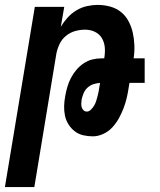

<svg xmlns="http://www.w3.org/2000/svg" viewBox="-31 -548 651 783"><path d="M-11 215 111 -520H231L217 -439Q229 -459 245 -476.5Q261 -494 281 -506Q301 -518 323.5 -523Q346 -528 367 -528Q394 -528 419 -521Q444 -514 463 -498.5Q482 -483 493.5 -461Q505 -439 510.5 -414.5Q516 -390 517 -363.5Q518 -337 514 -310H559V-210H497L494 -192Q491 -171 486 -149.5Q481 -128 473 -107Q465 -86 454 -66Q443 -46 427.5 -29Q412 -12 390.5 -2Q369 8 348 8Q327 8 308 3.5Q289 -1 274 -12.5Q259 -24 248.5 -40.5Q238 -57 234 -76Q230 -95 230.5 -115Q231 -135 235 -156Q238 -174 243.5 -193Q249 -212 258 -229.5Q267 -247 280 -262.5Q293 -278 310 -289.5Q327 -301 345.5 -305.5Q364 -310 383 -310H394Q398 -332 396.5 -353Q395 -374 385 -391.5Q375 -409 356.5 -418Q338 -427 316 -427Q296 -427 276 -421.5Q256 -416 239 -402.5Q222 -389 212.5 -369.5Q203 -350 199 -330L109 215ZM323 -93Q332 -93 340 -101Q348 -109 353 -117.5Q358 -126 361 -135.5Q364 -145 366.5 -154.5Q369 -164 371 -173.5Q373 -183 374 -192L377 -210Q364 -209 351 -205Q338 -201 327 -191.5Q316 -182 310.5 -169Q305 -156 302 -143Q301 -135 300.5 -127Q300 -119 302 -111.5Q304 -104 309.5 -98.5Q315 -93 323 -93Z"/></svg>

Font: Iosevka Extended Oblique
Style: Bold
Weight: 700
Width: 7
Italic angle: -9°
Monospace: yes
Designer: Belleve Invis
Foundry: Belleve Invis
Version: Version 32.5.0; ttfautohint (v1.8.4)